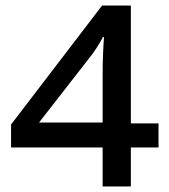

<svg xmlns="http://www.w3.org/2000/svg" viewBox="-20 -674 612 694"><path d="M553 -141H453V0H351V-141H20V-224L349 -654H453V-228H553ZM351 -231V-402Q351 -443 352.5 -479.5Q354 -516 356 -540H352Q343 -523 330.5 -503Q318 -483 301 -462L121 -231Z"/></svg>

Font: Noto Sans Telugu Medium
Style: Regular
Weight: 500
Designer: Jelle Bosma - Monotype Design Team
Foundry: Monotype Imaging Inc.
Version: Version 2.005; ttfautohint (v1.8.4.7-5d5b)